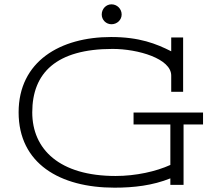

<svg xmlns="http://www.w3.org/2000/svg" viewBox="-20 -854 1013 887"><path d="M828 0V-279H918V-334H597V-279H767V-92C701 -62 608 -41 514 -41C255 -41 129 -164 129 -335C129 -517 240 -628 500 -628C618 -628 771 -583 771 -505V-430H826V-681H771V-617C702 -652 624 -683 493 -683C259 -683 66 -571 66 -335C66 -99 256 13 509 13C598 13 685 3 767 -30V0ZM450 -787C450 -762 470 -742 495 -742C521 -742 542 -762 542 -787C542 -813 521 -834 495 -834C470 -834 450 -813 450 -787Z"/></svg>

Font: Stint Ultra Expanded
Style: Regular
Weight: 400
Width: 7
Designer: Astigmatic (AOETI)
Foundry: Astigmatic (AOETI)
Version: Version 1.000